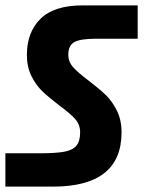

<svg xmlns="http://www.w3.org/2000/svg" viewBox="-40 -694 545 714"><path d="M-20 -124H107Q166 -124 197.5 -129.5Q229 -135 243.5 -151.5Q258 -168 258 -202Q258 -231 239 -252Q220 -273 179 -303Q140 -333 117 -355Q94 -377 77 -411Q60 -445 60 -490Q60 -574 110.5 -624Q161 -674 268 -674H472V-550H318Q259 -550 236.5 -537.5Q214 -525 214 -490Q214 -464 232.5 -443.5Q251 -423 291 -393Q329 -364 353 -341Q377 -318 394.5 -283Q412 -248 412 -202Q412 0 157 0H-20Z"/></svg>

Font: Biryani Black
Style: Regular
Weight: 900
Designer: Dan Reynolds and Mathieu Reguer
Foundry: Dan Reynolds and Mathieu Reguer
Version: Version 1.004; ttfautohint (v1.1) -l 5 -r 5 -G 72 -x 0 -D la